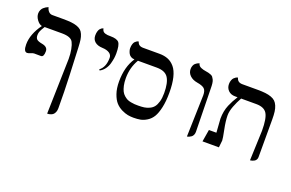

<svg xmlns="http://www.w3.org/2000/svg" viewBox="-96 -921 2251 1484"><g transform="rotate(20 1029.0 -179.0)"><path d="M163.6 -192.9Q157.2 -192.9 137.7 -193.1Q118.2 -193.4 107.9 -193.4Q97.7 -193.4 80.8 -186Q64 -178.7 54.2 -178.7Q25.4 -178.7 25.4 -238.3Q25.4 -322.8 90.8 -413.1Q68.8 -417.5 49.8 -443.1Q30.8 -468.8 30.8 -495.1Q30.8 -510.7 36.9 -523.9Q43 -537.1 51.8 -544.9Q60.5 -552.7 69.3 -558.1Q78.1 -563.5 84 -565.4L90.3 -567.4Q94.2 -547.9 106.9 -534.2Q119.6 -520.5 138.2 -520.5H224.6Q265.1 -520.5 292.7 -517.8Q320.3 -515.1 341.6 -507.6Q362.8 -500 375 -489.3Q387.2 -478.5 395.8 -458.7Q404.3 -439 407.7 -415.8Q411.1 -392.6 412.6 -356.9L422.4 -132.3Q428.2 4.9 428.2 140.1Q428.2 158.2 422.9 171.4Q417.5 184.6 410.4 191.7Q403.3 198.7 393.1 202.9Q382.8 207 375.7 208Q368.7 209 360.8 209L372.6 -244.6Q372.6 -287.6 365.7 -322.8Q358.9 -357.9 348.6 -377Q331.1 -413.1 256.8 -413.1H113.8Q96.7 -386.2 89.6 -369.9Q82.5 -353.5 82.5 -336.4Q82.5 -313 94 -302Q105.5 -291 140.1 -284.7Q187 -275.9 187 -239.7Q187 -192.9 163.6 -192.9Z M627.9 -242.7 622.1 -250.5Q667.5 -284.2 667.5 -360.8Q667.5 -385.3 646.2 -399.2Q625 -413.1 588.4 -414.6Q547.9 -416 525.6 -435.1Q503.4 -454.1 503.4 -486.8Q503.4 -505.9 507.8 -520Q512.2 -534.2 518.1 -541.3Q523.9 -548.3 530 -552.5Q536.1 -556.6 540.5 -557.6L544.9 -558.6Q546.9 -545.4 553.5 -537.1Q560.1 -528.8 571.8 -525.4Q583.5 -522 592 -521.2Q600.6 -520.5 615.7 -520.5Q669.4 -520.5 686.8 -499.5Q704.1 -478.5 704.1 -410.6Q704.1 -391.1 701.2 -370.8Q698.2 -350.6 691.2 -325Q684.1 -299.3 667.7 -277.1Q651.4 -254.9 627.9 -242.7Z M1035.6 -415H880.4Q838.4 -344.2 838.4 -256.8Q838.4 -223.1 844.2 -196.5Q850.1 -169.9 858.9 -152.6Q867.7 -135.3 882.1 -122.8Q896.5 -110.4 908.9 -104.2Q921.4 -98.1 939.9 -94.7Q958.5 -91.3 970.5 -90.6Q982.4 -89.8 1000.5 -89.8Q1028.8 -89.8 1049.3 -92.8Q1069.8 -95.7 1091.3 -105.5Q1112.8 -115.2 1126.2 -132.1Q1139.6 -148.9 1148.2 -178.5Q1156.7 -208 1156.7 -249Q1156.7 -334 1130.6 -374.5Q1104.5 -415 1035.6 -415ZM997.6 10.7Q974.1 10.7 951.2 6.6Q928.2 2.4 899.2 -11.7Q870.1 -25.9 848.9 -49.3Q827.6 -72.8 812.7 -115.5Q797.9 -158.2 797.9 -214.8Q797.9 -335.4 851.6 -415.5Q835 -415.5 822 -423.3Q809.1 -431.2 802.7 -443.1Q796.4 -455.1 793.5 -466.1Q790.5 -477.1 790.5 -485.8Q790.5 -504.9 795.2 -519.3Q799.8 -533.7 806.6 -540.5Q813.5 -547.4 820.1 -551.3Q826.7 -555.2 831.1 -555.7L835.9 -556.6Q843.8 -522.5 884.3 -522.5H1018.6Q1059.1 -522.5 1089.8 -510Q1120.6 -497.6 1144.5 -469Q1168.5 -440.4 1180.9 -389.4Q1193.4 -338.4 1193.4 -265.6Q1193.4 -194.8 1181.9 -143.1Q1170.4 -91.3 1152.8 -62.3Q1135.3 -33.2 1107.9 -16.1Q1080.6 1 1055.4 5.9Q1030.3 10.7 997.6 10.7Z M1436.5 5.9 1446.3 -336.4Q1446.3 -376 1428.7 -391.1Q1411.1 -406.2 1368.2 -413.1Q1330.6 -419.4 1307.6 -441.4Q1284.7 -463.4 1284.7 -494.1Q1284.7 -509.8 1289.8 -522.2Q1294.9 -534.7 1302.5 -541.3Q1310.1 -547.9 1317.6 -552.2Q1325.2 -556.6 1330.6 -557.6L1335.4 -559.1Q1336.9 -548.8 1343.3 -541.3Q1349.6 -533.7 1360.6 -529.3Q1371.6 -524.9 1378.7 -522.9Q1385.7 -521 1397.5 -519Q1415 -516.1 1423.3 -514.2Q1431.6 -512.2 1443.6 -507.6Q1455.6 -502.9 1461.2 -495.8Q1466.8 -488.8 1472.7 -477.1Q1478.5 -465.3 1480.7 -447.8Q1482.9 -430.2 1482.9 -406.2L1489.7 -51.3Q1489.7 -37.1 1484.4 -25.9Q1479 -14.6 1471.2 -9Q1463.4 -3.4 1455.3 0.2Q1447.3 3.9 1441.9 4.9Z M1957.5 11.7 1966.8 -234.4Q1966.8 -335.9 1943.1 -374.5Q1919.4 -413.1 1854.5 -413.1H1730Q1708.5 -375 1692.1 -332.3Q1675.8 -289.6 1675.8 -255.9Q1675.8 -210 1689.7 -142.1Q1703.6 -74.2 1703.6 -57.6L1697.3 0H1562.5L1579.1 -99.6H1640.6Q1632.8 -211.9 1632.8 -212.4Q1632.8 -243.7 1638.2 -272.2Q1643.6 -300.8 1654.5 -326.4Q1665.5 -352.1 1675.3 -370.1Q1685.1 -388.2 1700.7 -413.1H1679.7Q1645 -413.1 1624 -434.1Q1603 -455.1 1603 -486.8Q1603 -504.4 1608.2 -518.1Q1613.3 -531.7 1620.4 -538.8Q1627.4 -545.9 1634.5 -550.3Q1641.6 -554.7 1647 -555.7L1651.9 -557.1Q1660.6 -520.5 1700.7 -520.5H1826.7Q1864.3 -520.5 1891.1 -517.3Q1918 -514.2 1939.5 -506.3Q1960.9 -498.5 1973.9 -486.1Q1986.8 -473.6 1995.6 -453.1Q2004.4 -432.6 2007.8 -406.5Q2011.2 -380.4 2011.2 -343.8V-33.2Q2011.2 -21.5 2005.6 -12.5Q2000 -3.4 1992.2 1Q1984.4 5.4 1976.6 8.1Q1968.8 10.7 1963.4 11.2Z"/></g></svg>

Font: Libertinage
Style: l
Weight: 400
Designer: OSP
Foundry: OSP
Version: Version 1.0; 2008; OFL relea